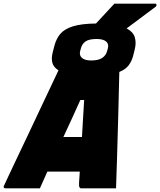

<svg xmlns="http://www.w3.org/2000/svg" viewBox="-69 -1034 879 1054"><path d="M150 0H-38Q-44 0 -47.5 -4Q-51 -8 -47 -15Q-38 -34 -18 -77Q2 -120 29.5 -177.5Q57 -235 87.5 -299.5Q118 -364 148.5 -429Q179 -494 206 -550.5Q233 -607 252 -648Q225 -665 218.5 -689Q212 -713 220 -745L230 -784Q240 -822 262.5 -848.5Q285 -875 331.5 -889.5Q378 -904 458 -905Q483 -932 508 -959Q533 -986 559 -1014H783Q789 -1014 790 -1007.5Q791 -1001 784 -996Q735 -959 700.5 -933.5Q666 -908 626 -878Q661 -860 670.5 -830.5Q680 -801 671 -764L662 -728Q654 -697 636.5 -674.5Q619 -652 586 -639Q583 -517 580 -394.5Q577 -272 573 -150Q572 -114 570.5 -76.5Q569 -39 568 0H376Q371 0 367.5 -5.5Q364 -11 365 -30Q367 -60 369 -92H191Q181 -69 170.5 -46Q160 -23 150 0ZM462 -820Q420 -820 400.5 -806.5Q381 -793 375 -768L371 -754Q365 -730 381 -716Q397 -702 432 -702Q471 -702 492 -716Q513 -730 519 -754L523 -768Q529 -791 516 -804Q500 -820 462 -820ZM372 -485Q349 -434 326 -383.5Q303 -333 279 -282H381Q384 -339 387.5 -394Q391 -449 393 -485Z"/></svg>

Font: Recursive Sn Lnr St XBk
Style: Italic
Weight: 1000
Italic angle: -15°
Version: Version 1.079;hotconv 1.0.112;makeotfexe 2.5.65598; ttfautoh